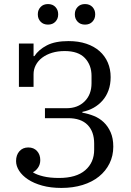

<svg xmlns="http://www.w3.org/2000/svg" viewBox="-20 -912 644 944"><path d="M282 12Q229 12 187.5 0.5Q146 -11 117.5 -30Q89 -49 74 -72.5Q59 -96 59 -120Q59 -150 75.5 -168.5Q92 -187 119 -187Q146 -187 162 -169.5Q178 -152 178 -125Q178 -103 166.5 -87Q155 -71 143 -66V-64Q160 -53 192.5 -45Q225 -37 270 -37Q355 -37 399 -75Q443 -113 443 -176V-206Q443 -265 410.5 -298Q378 -331 315 -331H201V-380H308Q362 -380 396 -413.5Q430 -447 430 -503V-539Q430 -592 397.5 -626.5Q365 -661 298 -661Q264 -661 236 -652.5Q208 -644 187.5 -628.5Q167 -613 156 -592Q145 -571 145 -547V-485H73V-698H145V-636H149Q170 -668 210.5 -689Q251 -710 317 -710Q366 -710 404.5 -697Q443 -684 469.5 -660.5Q496 -637 510 -604.5Q524 -572 524 -533Q524 -497 513.5 -468Q503 -439 484 -417.5Q465 -396 440 -382Q415 -368 385 -362V-358Q414 -353 441.5 -342Q469 -331 490 -311Q511 -291 524 -261.5Q537 -232 537 -191Q537 -146 518.5 -108.5Q500 -71 466.5 -44Q433 -17 386 -2.5Q339 12 282 12ZM216 -791Q193 -791 179.5 -805.5Q166 -820 166 -840V-843Q166 -863 179.5 -877.5Q193 -892 216 -892Q239 -892 252.5 -877.5Q266 -863 266 -843V-840Q266 -820 252.5 -805.5Q239 -791 216 -791ZM398 -791Q375 -791 361.5 -805.5Q348 -820 348 -840V-843Q348 -863 361.5 -877.5Q375 -892 398 -892Q421 -892 434.5 -877.5Q448 -863 448 -843V-840Q448 -820 434.5 -805.5Q421 -791 398 -791Z"/></svg>

Font: IBM Plex Serif
Style: Regular
Weight: 400
Designer: Mike Abbink, Paul van der Laan, Pieter van Rosmalen
Foundry: Bold Monday
Version: Version 3.001